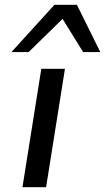

<svg xmlns="http://www.w3.org/2000/svg" viewBox="-20 -784 440 804"><path d="M74 0 153 -496H252L173 0ZM28 -566 208 -764H302L400 -566H328L242 -705L100 -566Z"/></svg>

Font: Nunito Sans 7pt Expanded
Style: Italic
Weight: 400
Width: 7
Italic angle: -9°
Designer: Vernon Adams
Foundry: Vernon Adams
Version: Version 3.101;gftools[0.9.27]